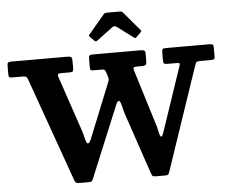

<svg xmlns="http://www.w3.org/2000/svg" viewBox="-66 -1066 1366 1150"><g transform="rotate(-5 617.0 -491.0)"><path d="M457.5 -249.5Q451.8 -235.8 447.1 -228.9Q442.5 -222 436.5 -222Q430.5 -222 426 -234.6Q421.5 -247.3 417.6 -265.1Q413.8 -283 408.5 -298L295 -633.5Q290.5 -647.2 295.6 -651.1Q300.8 -655 318.5 -655H363Q378.3 -655 382.9 -659.1Q387.5 -663.2 387.5 -678.7V-723Q387.5 -741.3 380.5 -745.6Q373.5 -750 356.5 -750H24Q8 -750 2.7 -746.3Q-2.5 -742.5 -2.5 -725.5V-676Q-2.5 -662 1.5 -658.5Q5.5 -655 19.5 -655H76.5Q97.5 -655 103.1 -650.9Q108.7 -646.7 114.2 -631.5L334.7 -11.5Q339.5 1.8 344.9 5.9Q350.2 10 369 10H417.5Q437 10 440.6 5.4Q444.3 0.7 449.5 -12L624.8 -436Q630 -449 634.4 -454.2Q638.8 -459.5 642.3 -459.5Q649 -459.5 654.1 -444.4Q659.3 -429.2 663.9 -409.1Q668.5 -389 673.8 -373.5L796.3 -12Q800.8 0.5 804.5 5.2Q808.3 10 825.5 10H876.5Q892.3 10 896.9 7.6Q901.5 5.2 905.8 -6.5L1117.3 -631Q1122 -644.7 1126.4 -649.9Q1130.8 -655 1150 -655H1214Q1228.8 -655 1233.1 -658.5Q1237.5 -662 1237.5 -676.5V-727.7Q1237.5 -743.7 1231.4 -746.9Q1225.3 -750 1210 -750H952.5Q935.5 -750 931.5 -745.2Q927.5 -740.5 927.5 -723V-679.5Q927.5 -663.7 931.8 -659.4Q936 -655 951 -655H1003.5Q1025.5 -655 1026 -650.2Q1026.5 -645.5 1021.3 -630.5L892.8 -250Q888 -235.5 884.3 -229.9Q880.5 -224.3 877 -224.3Q872.3 -224.3 868.5 -236.5Q864.8 -248.8 861.4 -265.8Q858 -282.8 853.5 -296.5L749.8 -632.2Q745.3 -646.2 749.6 -650.6Q754 -655 772.8 -655H800.3Q816.8 -655 822.1 -660.5Q827.5 -666 827.5 -682.5V-730.5Q827.5 -743.8 819.4 -746.9Q811.3 -750 799 -750H513Q495.3 -750 491.4 -745Q487.5 -740 487.5 -721.7V-678Q487.5 -664 490.3 -659.5Q493 -655 506.5 -655H557.5Q569.3 -655 573.6 -652.2Q578 -649.5 580.8 -640.5L590.3 -612.5Q595.8 -596.2 592.8 -586.6Q589.8 -577 583.5 -562ZM527 -832.5Q536.5 -823 545 -829.5L643.5 -903Q655.5 -912 668.5 -902.5L766 -830Q772.5 -825.5 774.5 -825.2Q776.5 -825 782 -830.5L808.8 -857.2Q812.8 -861.2 813.6 -863.9Q814.5 -866.5 810.5 -870L714.5 -983.5Q710.5 -988.5 706 -990.3Q701.5 -992 691.5 -992H624Q613 -992 607.6 -990.6Q602.3 -989.3 597.5 -983.5L503.5 -872Q498.5 -866 498.6 -863.7Q498.8 -861.5 504.3 -856Z"/></g></svg>

Font: Besley
Style: Regular
Weight: 400
Designer: Owen Earl
Foundry: indestructible type*
Version: Version 4.000